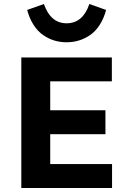

<svg xmlns="http://www.w3.org/2000/svg" viewBox="-20 -943 654 963"><path d="M314 -826.2Q395.5 -826.2 428.2 -922.9L512.2 -893.1Q500.5 -849.6 479.5 -817.4Q458.5 -785.2 431.4 -766.8Q404.3 -748.5 375.2 -739.7Q346.2 -731 314 -731Q281.7 -731 252.7 -739.7Q223.6 -748.5 196.8 -766.8Q169.9 -785.2 148.9 -817.4Q127.9 -849.6 116.2 -893.1L200.2 -922.9Q233.9 -826.2 314 -826.2ZM86.9 -654.8H541V-535.2H231.9V-390.1H508.8V-270H231.9V-120.1H542V0H86.9Z"/></svg>

Font: IntelOne Mono Bold
Style: Regular
Weight: 700
Designer: Fred Shallcrass
Foundry: Frere-Jones Type LLC
Version: Version 1.200;hotconv 1.1.0;makeotfexe 2.6.0;FJTRelease1.2